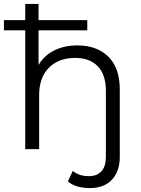

<svg xmlns="http://www.w3.org/2000/svg" viewBox="-27 -762 718 981"><path d="M585 -305V39Q585 113 545 156Q505 199 432 199Q398 199 368.5 190.5Q339 182 320 165L345 111Q377 138 427 138Q469 138 491.5 113Q514 88 514 39V-298Q514 -380 473 -423Q432 -466 357 -466Q272 -466 222.5 -415.5Q173 -365 173 -276V0H102V-607H-7V-659H102V-742H170V-659H419V-607H170V-430Q198 -478 249.5 -504Q301 -530 369 -530Q468 -530 526.5 -472.5Q585 -415 585 -305Z"/></svg>

Font: CMG Sans
Style: Regular
Weight: 400
Designer: Julieta Ulanovsky
Foundry: Julieta Ulanovsky
Version: Version 7.200